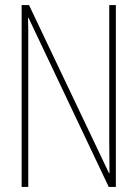

<svg xmlns="http://www.w3.org/2000/svg" viewBox="-20 -734 540 754"><path d="M91 0V-548Q91 -590 91 -617Q91 -644 90 -664H92L407 0H435V-714H409V-181Q409 -159 409.5 -123.5Q410 -88 410 -54H408L94 -714H65V0Z"/></svg>

Font: Noto Sans Mono UI Condensed Thin
Style: Regular
Weight: 250
Width: 3
Designer: Monotype Design team
Foundry: Monotype Imaging Inc.
Version: 1.000